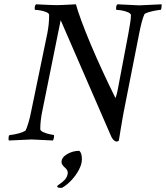

<svg xmlns="http://www.w3.org/2000/svg" viewBox="-20 -663 786 910"><path d="M533.2 7.8Q519.5 7.8 507.8 -14.6Q506.8 -15.6 267.6 -567.4L180.7 -137.7Q170.9 -91.8 170.9 -50.8Q170.9 -43 186.5 -36.1Q202.1 -29.3 217.8 -26.4L234.4 -23.4Q236.3 -23.4 236.3 -18.6Q236.3 -8.8 231.4 2.9Q186.5 1 161.1 -0.5Q135.7 -2 129.9 -2L22.5 2.9Q20.5 1 20.5 -4.9Q20.5 -23.4 27.3 -23.4Q35.2 -23.4 52.2 -26.9Q69.3 -30.3 85 -36.1Q100.6 -42 102.5 -46.9Q107.4 -57.6 114.7 -81.1Q122.1 -104.5 128.9 -140.6L204.1 -503.9Q212.9 -546.9 212.9 -591.8Q212.9 -599.6 200.7 -605Q188.5 -610.4 172.9 -613.3Q157.2 -616.2 146.5 -616.2Q144.5 -616.2 144.5 -623Q144.5 -638.7 151.4 -642.6Q189.5 -640.6 213.9 -639.6Q238.3 -638.7 248 -638.7Q256.8 -638.7 279.8 -639.6Q302.7 -640.6 339.8 -642.6Q347.7 -613.3 366.2 -563Q384.8 -512.7 411.1 -450.2Q437.5 -387.7 467.8 -322.3Q498 -256.8 527.3 -198.2Q531.2 -208 533.7 -218.3Q536.1 -228.5 538.1 -238.3L587.9 -501Q593.8 -532.2 597.2 -555.2Q600.6 -578.1 600.6 -590.8Q600.6 -598.6 587.4 -604.5Q574.2 -610.4 558.1 -613.3Q542 -616.2 532.2 -616.2Q530.3 -616.2 530.3 -623Q530.3 -638.7 537.1 -642.6L639.6 -637.7Q646.5 -637.7 673.3 -639.2Q700.2 -640.6 746.1 -642.6Q746.1 -616.2 740.2 -616.2Q734.4 -616.2 716.3 -612.8Q698.2 -609.4 682.1 -604.5Q666 -599.6 664.1 -594.7Q657.2 -579.1 651.4 -556.6Q645.5 -534.2 639.6 -503.9L566.4 -132.8Q563.5 -117.2 560.1 -98.1Q556.6 -79.1 552.7 -54.7Q548.8 -30.3 546.4 -15.6Q543.9 -1 543 3.9Q539.1 7.8 533.2 7.8ZM268.6 227.5Q251 227.5 251 220.7Q251 216.8 261.7 210Q272.5 203.1 284.7 191.4Q296.9 179.7 300.8 161.1Q303.7 144.5 288.1 131.8Q271.5 117.2 271.5 105.5Q271.5 83 298.3 67.4Q325.2 51.8 355.5 51.8Q368.2 61.5 368.2 91.8Q368.2 115.2 353.5 142.6Q338.9 169.9 317.4 192.4Q295.9 214.8 276.4 225.6Q274.4 227.5 268.6 227.5Z"/></svg>

Font: Crimson Text
Style: Italic
Weight: 400
Italic angle: -11°
Designer: Sebastian Kosch
Foundry: Sebastian Kosch
Version: Version 1.100; ttfautohint (v1.8.4)